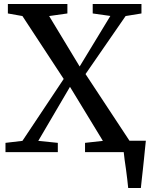

<svg xmlns="http://www.w3.org/2000/svg" viewBox="-20 -763 752 963"><path d="M623 180Q621 160 618.2 135.8Q615.5 111.5 612 86.8Q608.5 62 605.2 39.5Q602 17 600.5 -0.5L558 -57H711.5Q709.5 -37.5 707 -13.5Q704.5 10.5 702 36.5Q699.5 62.5 696.5 88.2Q693.5 114 691 137.5Q688.5 161 686.5 180ZM92.5 -56.5 299.5 -367 92.5 -682.5 19.5 -695.5V-743H318V-695.5L226.5 -682.5L379.5 -429.5L533.5 -683L445 -695.5V-743H689.5V-695.5L610 -682.5L409 -391.5L629.5 -57L704.5 -46.5L705 0H406.5V-46.5L496 -56.5L331 -327.5L172 -56.5L270 -46.5V0H7.5V-46.5Z"/></svg>

Font: Merriweather 36pt Medium
Style: Regular
Weight: 500
Version: Version 2.100